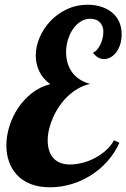

<svg xmlns="http://www.w3.org/2000/svg" viewBox="-20 -772 533 810"><path d="M483.9 -169.9Q463.9 -126 432.9 -91.3Q401.9 -56.6 363 -32.2Q324.2 -7.8 280.3 5.1Q236.3 18.1 190.9 18.1Q142.6 18.1 107.7 3.7Q72.8 -10.7 50.5 -35.2Q28.3 -59.6 17.6 -91.3Q6.8 -123 6.8 -158.2Q6.8 -197.8 19.5 -238.8Q32.2 -279.8 55.9 -315.7Q79.6 -351.6 114 -378.7Q148.4 -405.8 191.9 -417Q159.7 -440.4 145.3 -471.9Q130.9 -503.4 130.9 -537.1Q130.9 -575.7 147.2 -614Q163.6 -652.3 192.6 -683.1Q221.7 -713.9 262 -732.9Q302.2 -752 350.1 -752Q379.9 -752 406 -743.9Q432.1 -735.8 451.7 -720.2Q471.2 -704.6 482.2 -681.2Q493.2 -657.7 493.2 -627Q493.2 -604.5 487.3 -585.4Q481.4 -566.4 471.2 -552.5Q460.9 -538.6 447.5 -530.8Q434.1 -522.9 418.9 -522.9Q391.6 -522.9 372.1 -549.8Q380.9 -552.7 388.9 -562Q397 -571.3 403.1 -583.5Q409.2 -595.7 412.6 -609.9Q416 -624 416 -637.2Q416 -652.3 411.1 -663.1Q406.2 -673.8 398.7 -680.4Q391.1 -687 381.1 -689.9Q371.1 -692.9 360.8 -692.9Q338.4 -692.9 319.6 -680.7Q300.8 -668.5 287.4 -648.7Q273.9 -628.9 266.4 -603.5Q258.8 -578.1 258.8 -551.8Q258.8 -529.8 264.4 -508.8Q270 -487.8 282.2 -470Q294.4 -452.1 313.7 -438.7Q333 -425.3 359.9 -418Q333 -412.1 309.3 -398.4Q285.6 -384.8 265.9 -366Q246.1 -347.2 230.5 -324.2Q214.8 -301.3 203.9 -276.6Q192.9 -252 187 -227.1Q181.2 -202.1 181.2 -179.2Q181.2 -158.2 186.5 -139.6Q191.9 -121.1 203.1 -107.4Q214.4 -93.8 232.4 -85.9Q250.5 -78.1 275.9 -78.1Q298.8 -78.1 325.4 -84.5Q352.1 -90.8 377.4 -103.8Q402.8 -116.7 424.8 -135.7Q446.8 -154.8 460.9 -180.2Z"/></svg>

Font: Lobster
Style: Regular
Weight: 400
Designer: Pablo Impallari
Foundry: Pablo Impallari
Version: Version 1.007; ttfautohint (v1.1) -l 8 -r 50 -G 50 -x 14 -D 